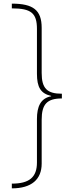

<svg xmlns="http://www.w3.org/2000/svg" viewBox="-20 -819 385 1055"><path d="M45 -799V-773C151 -773 183 -747 183 -660V-414C183 -339 204 -305 261 -292V-290C203 -279 183 -233 183 -165V74C183 155 141 190 45 190V216C153 216 209 167 209 80V-161C209 -247 239 -278 320 -278V-304C239 -304 209 -333 209 -418V-666C209 -764 162 -799 45 -799Z"/></svg>

Font: Noto Sans Sinhala Thin
Style: Regular
Weight: 100
Designer: Jelle Bosma - Monotype Design Team
Foundry: Monotype Imaging Inc.
Version: Version 2.006